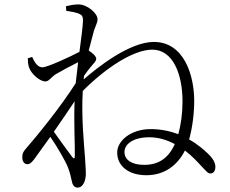

<svg xmlns="http://www.w3.org/2000/svg" viewBox="-20 -802 1040 870"><path d="M233 -466C260 -482 298 -502 334 -520L323 -425C255 -317 140 -177 102 -134C83 -113 81 -104 81 -88C81 -71 90 -58 104 -58C117 -58 125 -68 136 -82L208 -182C240 -136 279 -68 288 -43C296 -22 300 -7 305 17C309 39 318 48 332 48C358 48 369 13 369 -15C369 -36 366 -69 365 -91C361 -146 348 -270 355 -390C465 -500 588 -577 670 -577C764 -577 807 -466 807 -342C807 -290 800 -237 788 -194C753 -207 711 -217 663 -217C573 -217 511 -164 511 -111C511 -48 565 -8 643 -8C728 -8 786 -56 818 -120C851 -95 876 -67 891 -51C913 -28 922 -15 934 -16C948 -16 956 -29 956 -46C956 -65 944 -86 921 -107C905 -122 877 -148 837 -170C852 -224 860 -288 860 -345C860 -459 815 -612 677 -612C569 -612 425 -500 359 -442L361 -459C372 -475 383 -489 393 -501C405 -516 416 -524 416 -536C416 -547 398 -563 382 -573L401 -645C411 -687 422 -695 422 -715C422 -742 375 -782 336 -782C316 -782 296 -778 279 -774L280 -753C302 -750 320 -746 333 -742C350 -735 356 -731 356 -708C355 -679 348 -629 340 -567C304 -548 196 -497 172 -497C154 -497 139 -513 126 -544L106 -538C106 -525 107 -512 111 -498C121 -467 160 -433 186 -433C202 -433 212 -453 233 -466ZM772 -149C743 -85 699 -55 633 -55C575 -55 544 -79 544 -113C544 -151 587 -180 656 -180C700 -180 739 -167 772 -149ZM318 -343C314 -248 320 -148 319 -96C319 -82 315 -81 307 -91C292 -110 255 -162 224 -205C257 -252 290 -301 318 -343Z"/></svg>

Font: Noto Serif JP Light
Style: Regular
Weight: 300
Designer: Ryoko NISHIZUKA 西塚涼子 (kana & ideographs); Frank Grießhammer (Latin, Greek & Cyrillic); Wenlong ZHANG 张文龙 (bopomofo); San
Foundry: Adobe
Version: Version 2.001;hotconv 1.1.0;makeotfexe 2.6.0